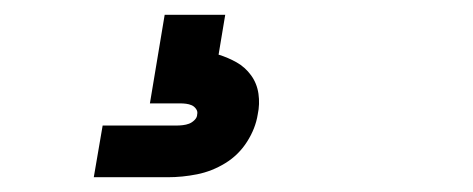

<svg xmlns="http://www.w3.org/2000/svg" viewBox="-20 -20 640 260"><path d="M107 220 119 150H219Q223 150 227.5 149.5Q232 149 236 147.5Q240 146 243.5 142.5Q247 139 247 135Q248 131 245.5 127.5Q243 124 239.5 122.5Q236 121 232 120.5Q228 120 224 120H183L203 0H285L276 54Q289 58 300.5 64.5Q312 71 320 82Q328 93 330 107Q332 121 329 135Q326 154 314.5 172Q303 190 285 201Q267 212 247 216Q227 220 207 220Z"/></svg>

Font: Iosevka Curly Slab SmBdExObl
Style: Regular
Weight: 600
Width: 7
Italic angle: -9°
Monospace: yes
Designer: Belleve Invis
Foundry: Belleve Invis
Version: Version 11.1.0; ttfautohint (v1.8.3)